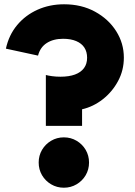

<svg xmlns="http://www.w3.org/2000/svg" viewBox="-20 -860 628 896"><path d="M278 16Q245.5 16 218.8 0.2Q192 -15.5 176.2 -42.2Q160.5 -69 160.5 -101.5Q160.5 -134 176.2 -160.8Q192 -187.5 218.8 -203.2Q245.5 -219 278 -219Q310.5 -219 337.2 -203.2Q364 -187.5 379.8 -160.8Q395.5 -134 395.5 -101.5Q395.5 -69 379.8 -42.2Q364 -15.5 337.2 0.2Q310.5 16 278 16ZM194 -272.5V-510Q205 -507 223.2 -504.5Q241.5 -502 262 -502Q302 -502 329.8 -512.2Q357.5 -522.5 372 -542.2Q386.5 -562 386.5 -590.5Q386.5 -618 373.8 -637.8Q361 -657.5 335.8 -668.2Q310.5 -679 274.5 -679Q229 -679 198.2 -659.2Q167.5 -639.5 157.5 -600.5L7.5 -633Q21.5 -697 60.2 -743.2Q99 -789.5 155.5 -814.8Q212 -840 279 -840Q360.5 -840 423.5 -805.5Q486.5 -771 522.2 -714.5Q558 -658 558 -591Q558 -532 531 -481.8Q504 -431.5 459.8 -396.8Q415.5 -362 363 -350V-272.5Z"/></svg>

Font: Spartan Thin ExtraBold
Style: Regular
Weight: 800
Version: Version 1.004